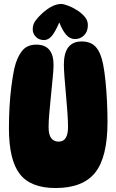

<svg xmlns="http://www.w3.org/2000/svg" viewBox="-20 -940 587 968"><path d="M260 8Q135 8 80 -62.5Q25 -133 25 -294Q25 -346 28 -400.5Q31 -455 37.5 -505.5Q44 -556 52 -594Q65 -650 90.5 -682.5Q116 -715 163 -715Q250 -715 250 -612Q250 -590 246 -550Q242 -510 237.5 -463.5Q233 -417 229 -373.5Q225 -330 225 -300Q225 -260 238.5 -243Q252 -226 276 -226Q323 -226 323 -300Q323 -328 320 -372Q317 -416 312.5 -464Q308 -512 305 -552.5Q302 -593 302 -614Q302 -731 392 -731Q439 -731 464 -702Q489 -673 500 -615Q507 -580 512 -530Q517 -480 519.5 -426.5Q522 -373 522 -325Q522 -148 460 -70Q398 8 260 8ZM288 -920Q302 -920 327 -910Q352 -900 377 -883Q399 -867 411 -850.5Q423 -834 423 -813Q423 -781 404 -762Q385 -743 358 -743Q332 -743 313 -765.5Q294 -788 279 -827Q259 -780 241.5 -759Q224 -738 202 -738Q177 -738 161 -754Q145 -770 145 -793Q145 -816 158 -834.5Q171 -853 193 -873Q221 -898 244.5 -909Q268 -920 288 -920Z"/></svg>

Font: DynaPuff Condensed
Style: Bold
Weight: 700
Width: 3
Designer: Toshi Omagari, Jennifer Daniel
Foundry: Google Fonts
Version: Version 2.000; ttfautohint (v1.8.4.7-5d5b)